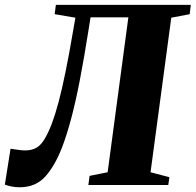

<svg xmlns="http://www.w3.org/2000/svg" viewBox="-43 -763 807 792"><path d="M330.5 -691.5 321 -632Q303 -518.5 285.8 -429.8Q268.5 -341 250.5 -273.5Q232.5 -206 213 -155Q183.5 -79 143.8 -34.8Q104 9.5 38 9.5Q20 9.5 4.2 6.2Q-11.5 3 -23 -1.5L0.5 -149.5Q20.5 -146.5 35 -144.5Q49.5 -142.5 60.5 -142.5Q88.5 -142.5 107.8 -153.8Q127 -165 143 -193Q158 -219 171.5 -255Q185 -291 198.8 -342.5Q212.5 -394 227.2 -466Q242 -538 258.5 -635.5L268 -690L182.5 -704.5L187.5 -743H744L739.5 -704.5L663.5 -690L578 -52.5L656 -32L651 0H321.5L326.5 -37.5L401 -52.5L486.5 -691.5Z"/></svg>

Font: Merriweather 72pt Black
Style: Italic
Weight: 900
Italic angle: -7.8°
Version: Version 2.101